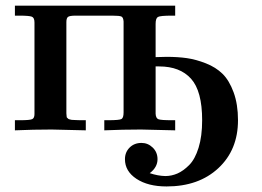

<svg xmlns="http://www.w3.org/2000/svg" viewBox="-20 -465 934 685"><path d="M33.2 0V-36.1H51.8Q86.9 -36.1 95 -40Q103 -43.9 103 -58.1V-384.8Q103 -401.9 93.5 -405.5Q84 -409.2 47.9 -409.2H33.2V-444.8H605V-409.2H592.8Q551.8 -409.2 543.5 -404.5Q535.2 -399.9 535.2 -379.9V-261.2Q542 -261.2 554.9 -261.7Q567.9 -262.2 574.2 -262.2Q614.3 -262.2 646.7 -257.6Q679.2 -252.9 714.6 -239Q750 -225.1 773.9 -201.7Q797.9 -178.2 813.5 -135.5Q829.1 -92.8 829.1 -36.1Q829.1 69.8 759 135Q689 200.2 574.2 200.2Q508.3 200.2 467 173.1Q425.8 146 425.8 103Q425.8 78.1 442.4 61.5Q459 44.9 484.9 44.9Q507.8 44.9 524.9 61.5Q542 78.1 542 103Q542 131.8 514.2 152.8Q543.9 162.6 569.8 163.1Q591.8 163.1 612.8 154.1Q633.8 145 654.8 124Q675.8 103 688.5 62Q701.2 21 701.2 -36.1Q701.2 -140.1 661.6 -184.1Q622.1 -228 547.9 -228H535.2V-59.1Q536.1 -43 545.2 -39.6Q554.2 -36.1 592.8 -36.1H605V0Q494.1 -2.9 482.9 -2.9Q418 -2.9 352.1 0V-36.1H366.2Q406.2 -36.1 413.6 -40.5Q420.9 -44.9 420.9 -64V-388.2Q419.9 -402.3 413.6 -405.8Q407.2 -409.2 379.9 -409.2H250Q228 -409.2 222.4 -404.5Q216.8 -399.9 216.8 -386.2V-67.9Q216.8 -65.9 216.8 -61Q216.8 -56.2 217.3 -54.7Q217.8 -53.2 217.8 -49.6Q217.8 -45.9 219 -45.4Q220.2 -44.9 222.2 -42.5Q224.1 -40 226.6 -39.6Q229 -39.1 232.4 -38.1Q235.8 -37.1 241 -37.1Q246.1 -37.1 252 -36.6Q257.8 -36.1 266.1 -36.1H286.1V0Q175.3 -2.9 164.1 -2.9Q99.1 -2.9 33.2 0Z"/></svg>

Font: CMU Serif
Style: Bold
Weight: 700
Version: Version 0.7.0